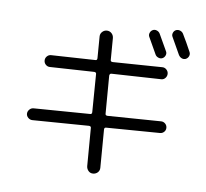

<svg xmlns="http://www.w3.org/2000/svg" viewBox="-94 -941 1188 1107"><g transform="rotate(10 500.0 -387.5)"><path d="M758.8 -798.8Q793.9 -738.3 813.5 -703.1Q819.3 -692.4 814.9 -680.2Q810.5 -668 799.8 -662.1Q789.1 -656.2 775.9 -660.6Q762.7 -665 756.8 -675.8Q726.6 -729.5 704.1 -768.6Q697.3 -779.3 701.2 -792Q705.1 -804.7 715.8 -811Q726.6 -817.4 739.3 -813.5Q752 -809.6 758.8 -798.8ZM847.7 -834Q859.4 -839.8 872.1 -835.9Q884.8 -832 891.6 -821.3Q918 -778.3 947.3 -723.6Q953.1 -712.9 949.2 -700.7Q945.3 -688.5 933.6 -681.6Q921.9 -675.8 909.7 -680.2Q897.5 -684.6 889.6 -697.3Q870.1 -733.4 835.9 -792Q829.1 -802.7 833 -815.4Q836.9 -828.1 847.7 -834ZM123 -179.7Q109.4 -178.7 98.1 -188Q86.9 -197.3 85.9 -210.9Q85 -224.6 94.7 -235.8Q104.5 -247.1 118.2 -248L445.3 -272.5Q455.1 -272.5 455.1 -284.2L438.5 -504.9Q438.5 -515.6 425.8 -515.6L168.9 -499Q155.3 -498 144.5 -507.3Q133.8 -516.6 132.8 -530.8Q131.8 -544.9 141.1 -555.7Q150.4 -566.4 164.1 -567.4L420.9 -584Q430.7 -584 430.7 -595.7L420.9 -722.7Q419.9 -738.3 430.7 -750Q441.4 -761.7 457 -762.7Q472.7 -763.7 484.4 -753.4Q496.1 -743.2 498 -726.6L507.8 -600.6Q507.8 -589.8 520.5 -589.8L808.6 -610.4Q822.3 -611.3 833 -601.6Q843.8 -591.8 844.7 -578.1Q845.7 -564.5 836.9 -553.2Q828.1 -542 814.5 -541L526.4 -522.5Q515.6 -522.5 514.6 -509.8L532.2 -290Q532.2 -279.3 544.9 -279.3L855.5 -301.8Q869.1 -302.7 879.9 -293.5Q890.6 -284.2 891.6 -270Q892.6 -255.9 883.3 -245.6Q874 -235.4 860.4 -234.4L549.8 -210.9Q539.1 -210.9 539.1 -199.2L556.6 23.4Q557.6 39.1 547.4 50.3Q537.1 61.5 521 63Q504.9 64.5 493.7 53.7Q482.4 43 480.5 27.3L462.9 -193.4Q462.9 -204.1 450.2 -204.1Z"/></g></svg>

Font: Rounded-X Mgen+ 2m regular
Style: Regular
Weight: 400
Designer: [Source Han Sans]
Ryoko NISHIZUKA  (kana & ideographs); Paul D. Hunt (Latin, Greek & Cyrillic); Wenlong ZHANG  (bopomofo
Version: Version 1.059.20150602